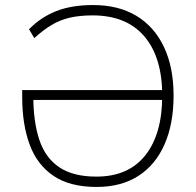

<svg xmlns="http://www.w3.org/2000/svg" viewBox="-20 -733 776 761"><path d="M363 8Q257 8 192 -36Q127 -80 97.5 -160Q68 -240 68 -348V-376H628V-337H100L112 -353Q112 -250 136 -178.5Q160 -107 215 -70Q270 -33 362 -33Q489 -33 556 -117.5Q623 -202 623 -354Q623 -506 552 -589Q481 -672 347 -672Q296 -672 257 -663Q218 -654 184.5 -634Q151 -614 116 -582L95 -617Q142 -665 203 -689Q264 -713 349 -713Q450 -713 521 -670Q592 -627 630 -546.5Q668 -466 668 -354Q668 -242 632 -160.5Q596 -79 528 -35.5Q460 8 363 8Z"/></svg>

Font: Mulish ExtraLight ExtraLight
Style: Regular
Weight: 250
Version: Version 3.603